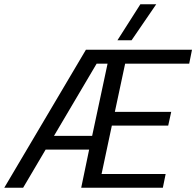

<svg xmlns="http://www.w3.org/2000/svg" viewBox="-27 -876 916 896"><path d="M521 -688 628 -856H702L587 -688ZM-7 0 374 -644H869L856 -579H557L509 -354H772L758 -290H495L447 -64H746L733 0H352L389 -178H186L81 0ZM225 -242H403L475 -579H424Z"/></svg>

Font: Kanit Light
Style: Italic
Weight: 300
Italic angle: -12°
Designer: Katatrad Team
Foundry: CadsonDemak
Version: Version 2.000; ttfautohint (v1.8.3)